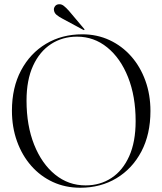

<svg xmlns="http://www.w3.org/2000/svg" viewBox="-20 -871 762 901"><path d="M366 -710Q435.5 -710 494 -682.8Q552.5 -655.5 595.5 -606.8Q638.5 -558 662.2 -492.5Q686 -427 686 -350Q686 -241 643.5 -160.2Q601 -79.5 526.8 -34.8Q452.5 10 356.5 10Q286.5 10 228 -17Q169.5 -44 126.5 -93Q83.5 -142 59.8 -208Q36 -274 36 -351.5Q36 -460 78.8 -540.5Q121.5 -621 196 -665.5Q270.5 -710 366 -710ZM616.5 -303Q616.5 -419 581 -508.5Q545.5 -598 483.2 -648.5Q421 -699 341.5 -699Q273 -699 219.5 -664.2Q166 -629.5 135.2 -562.5Q104.5 -495.5 104.5 -399Q104.5 -282 140.2 -192.2Q176 -102.5 238.5 -51.8Q301 -1 381.5 -1Q450 -1 503 -35.8Q556 -70.5 586.2 -137.8Q616.5 -205 616.5 -303ZM304 -819.5 374.5 -736Q377.5 -733 376 -730.5Q374.5 -728.5 370.5 -731L273 -783.5Q257.5 -791.5 246 -800.8Q234.5 -810 233 -824.5Q232 -833 238 -841.5Q244 -850 255.5 -851Q267.5 -852.5 279 -843.8Q290.5 -835 304 -819.5Z"/></svg>

Font: Fraunces 144pt S000 Light
Style: Regular
Weight: 300
Version: Version 1.000; ttfautohint (v1.8.3)